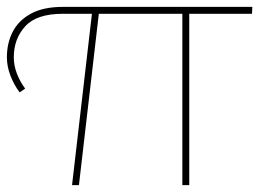

<svg xmlns="http://www.w3.org/2000/svg" viewBox="-20 -537 758 557"><path d="M37 -269Q21 -290 10.5 -317Q0 -344 0 -371Q0 -412 17 -445Q34 -478 70 -497.5Q106 -517 162 -517H712L711 -497H162Q86 -497 53 -460.5Q20 -424 20 -371Q20 -347 29 -323.5Q38 -300 53 -280ZM189 0 249 -517H269L209 0ZM509 0V-517H529V0Z"/></svg>

Font: Montserrat Alternates Thin
Style: Regular
Weight: 100
Designer: Julieta Ulanovsky
Foundry: Julieta Ulanovsky
Version: Version 9.000